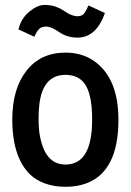

<svg xmlns="http://www.w3.org/2000/svg" viewBox="-20 -733 519 763"><path d="M397 -681.2Q362.3 -583.5 288.1 -583.5Q247.1 -583.5 215.1 -605.5Q183.1 -627.4 163.8 -627.4Q144.5 -627.4 134.8 -617.2Q125 -606.9 116.7 -586.9L53.2 -616.2Q64.5 -660.6 96.9 -687Q129.4 -713.4 156.2 -713.4Q183.1 -713.4 202.1 -706.3Q221.2 -699.2 232.9 -690.9Q264.2 -668.5 287.6 -668.5Q306.2 -668.5 314.5 -679.7Q325.2 -694.8 331.5 -711.4ZM136.2 -316.9Q133.3 -291 133.3 -261.2Q133.3 -231.4 136.2 -207.5Q139.2 -183.6 146.7 -159.7Q154.3 -135.7 166 -118.2Q192.4 -79.1 240.2 -79.1Q346.2 -79.1 346.2 -257.3Q346.2 -361.8 314.9 -402.3Q289.6 -435.5 240.2 -435.5Q149.9 -435.5 136.2 -316.9ZM28.8 -257.8Q28.8 -379.9 85.2 -451.9Q141.6 -523.9 240.2 -523.9Q305.7 -523.9 353.5 -490.7Q450.7 -422.9 450.7 -257.3Q450.7 -50.8 321.8 -3.9Q286.1 9.3 240.5 9.3Q194.8 9.3 158.7 -3.9Q122.6 -17.1 98.6 -40.5Q74.7 -64 58.6 -98.1Q28.8 -161.6 28.8 -257.8Z"/></svg>

Font: News Cycle
Style: Bold
Weight: 700
Version: Version 0.5.1